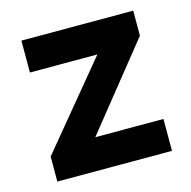

<svg xmlns="http://www.w3.org/2000/svg" viewBox="-81 -580 657 660"><g transform="rotate(-15 248.0 -250.0)"><path d="M44.5 0V-89L290.5 -386.5H50.5V-500H448.5V-411L210 -113.5H452.5V0Z"/></g></svg>

Font: Geologica Thin Roman Medium
Style: Regular
Weight: 500
Version: Version 1.010;gftools[0.9.28]